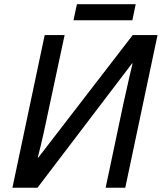

<svg xmlns="http://www.w3.org/2000/svg" viewBox="-20 -878 757 898"><path d="M38.1 0 189 -713.9H282.2L197.8 -319.3Q192.4 -291.5 184.6 -257.6Q176.8 -223.6 169.4 -192.1Q162.1 -160.6 156.7 -141.6H159.7L600.6 -713.9H716.8L565.9 0H474.1L557.6 -395.5Q564.9 -427.2 572.3 -460.7Q579.6 -494.1 586.7 -525.4Q593.8 -556.6 600.1 -581.1L597.7 -581.5L155.3 0ZM323.7 -783.2 339.8 -858.4H614.7L599.1 -783.2Z"/></svg>

Font: Open Sans Medium
Style: Italic
Weight: 500
Italic angle: -12°
Designer: Monotype Design Team
Foundry: Monotype Imaging Inc.
Version: Version 3.000